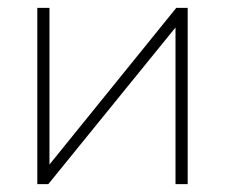

<svg xmlns="http://www.w3.org/2000/svg" viewBox="-20 -469 573 489"><path d="M458 -449V0H427V-399L103 0H75V-449H106V-50L429 -449Z"/></svg>

Font: Poiret One
Style: Regular
Weight: 400
Designer: Denis Masharov
Foundry: Denis Masharov
Version: Version 1.001